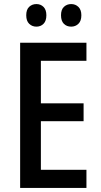

<svg xmlns="http://www.w3.org/2000/svg" viewBox="-20 -975 495 944"><path d="M405 -51H79V-765H405V-676H181V-467H391V-379H181V-140H405ZM109 -900Q109 -928 123.5 -941.5Q138 -955 159 -955Q180 -955 194 -941Q208 -927 208 -900Q208 -872 194 -858Q180 -844 159 -844Q138 -844 123.5 -858Q109 -872 109 -900ZM280 -900Q280 -928 294.5 -941.5Q309 -955 330 -955Q351 -955 365.5 -941Q380 -927 380 -900Q380 -872 365.5 -858Q351 -844 330 -844Q308 -844 294 -858Q280 -872 280 -900Z"/></svg>

Font: Noto Sans Tamil UI Condensed Medium
Style: Regular
Weight: 500
Width: 3
Designer: Jelle Bosma - Monotype Design Team
Foundry: Monotype Imaging Inc.
Version: Version 2.004; ttfautohint (v1.8.4.7-5d5b)